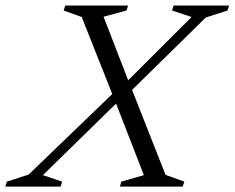

<svg xmlns="http://www.w3.org/2000/svg" viewBox="-82 -692 870 712"><path d="M367.5 -326.5 77 -42.5 148.5 -18.5 142.5 0H-62.5L-56.5 -18.5L24 -44.5L348 -356.5L372 -373L628.5 -629L556 -653L562 -671.5H767.5L761.5 -653L681 -627L389.5 -340.5ZM451.5 -42.5 343.5 -320.5 339 -331.5 221 -629 154 -653 160 -671.5H393L387 -653L302 -630L397.5 -383.5L403 -370.5L532 -43.5L601.5 -18.5L595.5 0H362.5L368 -18.5Z"/></svg>

Font: Newsreader 20pt
Style: Italic
Weight: 400
Italic angle: -17°
Version: Version 1.003